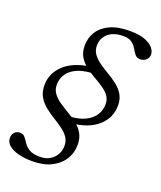

<svg xmlns="http://www.w3.org/2000/svg" viewBox="-165 -774 844 1007"><g transform="rotate(20 257.0 -271.0)"><path d="M274 -404.5Q219 -401 185 -383.8Q151 -366.5 135.5 -340.5Q120 -314.5 120 -285.5Q120 -256.5 135.2 -236Q150.5 -215.5 174.5 -199Q198.5 -182.5 225.5 -166.8Q252.5 -151 276.5 -132.2Q300.5 -113.5 315.8 -87.8Q331 -62 331 -25.5Q331 21 307.8 57.8Q284.5 94.5 241 116Q197.5 137.5 136 137.5Q90.5 137.5 56.5 128.2Q22.5 119 3.5 102.2Q-15.5 85.5 -15.5 63Q-15.5 42 -3.5 30.2Q8.5 18.5 25 18.5Q44 18.5 54 31Q64 43.5 74.8 60.2Q85.5 77 106.2 89.5Q127 102 166.5 102Q198 102 220.8 88.2Q243.5 74.5 255.8 52.2Q268 30 268 4.5Q268 -24 253 -44.8Q238 -65.5 214.2 -82.2Q190.5 -99 164 -115.2Q137.5 -131.5 113.8 -151Q90 -170.5 75 -196.8Q60 -223 60 -260Q60 -325 109.8 -372.8Q159.5 -420.5 260 -435ZM396 -275Q396 -302.5 381 -322Q366 -341.5 342.2 -357.2Q318.5 -373 291.8 -388.2Q265 -403.5 241.2 -422Q217.5 -440.5 202.5 -465.8Q187.5 -491 187.5 -527Q187.5 -569.5 208.8 -604Q230 -638.5 273.5 -659.2Q317 -680 384.5 -680Q437.5 -680 469.5 -667.8Q501.5 -655.5 516.2 -637.2Q531 -619 531 -601.5Q531 -583 517.5 -570.8Q504 -558.5 486.5 -558.5Q466 -558.5 455.8 -571.2Q445.5 -584 436 -600.8Q426.5 -617.5 410 -630.2Q393.5 -643 360.5 -643Q323.5 -643 298.2 -630.2Q273 -617.5 260.2 -596.2Q247.5 -575 247.5 -550Q247.5 -521.5 262.8 -500.8Q278 -480 302.2 -463.2Q326.5 -446.5 353.5 -430.5Q380.5 -414.5 404.8 -395.8Q429 -377 444.2 -351.8Q459.5 -326.5 459.5 -291Q459.5 -221.5 407.2 -175Q355 -128.5 258.5 -119.5L244.5 -150.5Q293.5 -153.5 327.2 -170.2Q361 -187 378.5 -214Q396 -241 396 -275Z"/></g></svg>

Font: Newsreader 16pt
Style: Italic
Weight: 400
Italic angle: -17°
Designer: Hugues Gentile
Foundry: Production Type
Version: Version 1.003